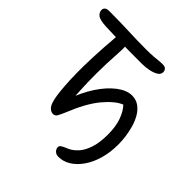

<svg xmlns="http://www.w3.org/2000/svg" viewBox="-231 -877 1226 1226"><g transform="rotate(45 382.5 -263.5)"><path d="M487 181Q470 181 459.5 174Q449 167 444.5 157.5Q440 148 440 140Q440 129 449 122.5Q458 116 471.5 110Q485 104 499 98Q526 85 551.5 57Q577 29 593.5 -20.5Q610 -70 610 -144Q610 -215 591.5 -266.5Q573 -318 544 -348Q491 -327 431 -255Q371 -183 318 -50Q305 -20 296 -4Q287 12 268 12Q247 12 230 -8.5Q213 -29 204 -88Q199 -122 195.5 -168.5Q192 -215 191 -279Q190 -343 193.5 -427.5Q197 -512 206 -620Q208 -642 217.5 -656Q227 -670 243 -670Q273 -670 283.5 -646Q294 -622 289 -561Q282 -450 282 -366Q282 -282 285.5 -219.5Q289 -157 292 -109L270 -124Q301 -213 346 -281.5Q391 -350 443 -389.5Q495 -429 543 -429Q579 -429 606 -410Q633 -391 651.5 -360Q670 -329 681 -291.5Q692 -254 697 -216Q702 -178 702 -147Q702 -75 685 -15Q668 45 637.5 89Q607 133 568.5 157Q530 181 487 181ZM441 -616Q375 -616 322.5 -616.5Q270 -617 221.5 -618.5Q173 -620 114 -622Q55 -625 36.5 -640.5Q18 -656 18 -678Q18 -690 27.5 -698.5Q37 -707 59 -707Q113 -707 155.5 -706Q198 -705 235.5 -703.5Q273 -702 311.5 -701Q350 -700 393 -700Q437 -700 462 -702Q487 -704 504 -706Q521 -708 540 -708Q560 -708 569 -698.5Q578 -689 578 -675Q578 -654 558 -641.5Q538 -629 507 -622.5Q476 -616 441 -616Z"/></g></svg>

Font: Shantell Sans Light
Style: Regular
Weight: 400
Version: Version 1.011;[c5ecc13dd]